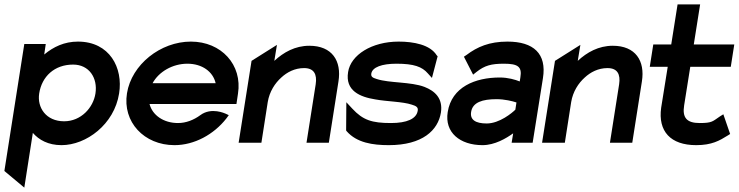

<svg xmlns="http://www.w3.org/2000/svg" viewBox="-20 -652 3374 877"><path d="M91 205 130 -45C158 -13 200 11 261 11C374 11 502 -84 524 -225C543 -342 481 -462 336 -462C274 -462 224 -438 182 -403L189 -451H91L0 129ZM314 -357C387 -357 427 -296 416 -225C406 -160 350 -98 273 -98C190 -98 149 -161 159 -225C171 -303 229 -357 314 -357Z M777 11C868 11 957 -38 1014 -111L1025 -126L1010 -133C1009 -133 946 -164 895 -126C865 -104 830 -90 793 -90C727 -90 676 -126 663 -177H1060L1067 -224C1088 -356 991 -462 852 -462C713 -462 581 -357 560 -226C539 -95 638 11 777 11ZM836 -361C903 -361 953 -325 965 -272H677C705 -324 768 -361 836 -361Z M1174 0 1203 -186C1211 -234 1236 -272 1265 -298C1291 -322 1326 -341 1369 -341C1414 -341 1429 -313 1422 -267L1380 0H1482L1526 -280C1541 -374 1497 -443 1393 -443C1328 -443 1275 -413 1233 -374L1245 -447L1129 -374L1070 0Z M1694 -198C1748 -188 1819 -188 1861 -174C1881 -168 1891 -162 1888 -146C1882 -109 1838 -90 1766 -90C1679 -90 1638 -103 1589 -156L1562 -185L1561 -56L1564 -52C1610 0 1682 11 1756 11C1910 11 1981 -57 1994 -138C2004 -204 1965 -237 1919 -255C1856 -279 1759 -272 1701 -291C1681 -297 1674 -302 1676 -316C1681 -345 1724 -361 1791 -361C1871 -361 1908 -347 1934 -317L1953 -296L1979 -395L1975 -399C1945 -448 1869 -462 1801 -462C1678 -462 1582 -401 1570 -323C1556 -237 1625 -209 1694 -198Z M2184 11C2240 11 2292 -20 2324 -43L2317 0H2413L2460 -295C2478 -407 2417 -462 2298 -462C2215 -462 2160 -438 2111 -401L2099 -393L2141 -311L2156 -323C2194 -353 2224 -361 2282 -361C2346 -361 2365 -347 2357 -299L2354 -280C2334 -288 2301 -298 2263 -298C2151 -298 2043 -255 2025 -140C2010 -47 2081 11 2184 11ZM2248 -199C2285 -199 2321 -190 2339 -184L2334 -151C2320 -137 2262 -88 2203 -88C2152 -88 2126 -105 2132 -141C2139 -185 2184 -199 2248 -199Z M2560 0 2589 -186C2597 -234 2622 -272 2651 -298C2677 -322 2712 -341 2755 -341C2800 -341 2815 -313 2808 -267L2766 0H2868L2912 -280C2927 -374 2883 -443 2779 -443C2714 -443 2661 -413 2619 -374L2631 -447L2515 -374L2456 0Z M3030 -347 3000 -160C2985 -52 3043 11 3160 11C3232 11 3267 -10 3304 -33L3315 -40L3284 -130L3268 -120C3235 -98 3234 -90 3176 -90C3116 -90 3096 -115 3105 -171L3133 -347H3318L3334 -449H3149L3178 -632H3075L3046 -449H2964L2948 -347Z"/></svg>

Font: Charger Pro
Style: BlkObl
Weight: 900
Designer: Jasper
Foundry: Cannot Into Space Fonts
Version: Version 1.09